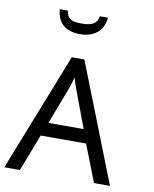

<svg xmlns="http://www.w3.org/2000/svg" viewBox="-96 -956 824 1026"><g transform="rotate(10 316.0 -442.5)"><path d="M485.8 -0.5 407.2 -201.2H161.1L83.5 -0.5H-1L252 -642.1H320.3L572.3 -0.5ZM381.3 -274.9 309.6 -465.8Q295.4 -502.9 285.6 -538.1Q280.8 -515.1 262.7 -465.8L189.9 -274.9ZM272.9 -771Q213.9 -771 181.2 -799.8Q148.4 -828.6 144.5 -883.8H188.5Q190.9 -863.3 199.5 -851.6Q208 -839.8 223.4 -834.2Q238.8 -828.6 274.9 -828.6Q317.4 -828.6 337.6 -842Q357.9 -855.5 361.8 -883.8H405.8Q401.4 -831.1 366.2 -801Q331.1 -771 272.9 -771Z"/></g></svg>

Font: XL-Viking
Style: Regular
Weight: 400
Foundry: Ascender Corporation
Version: Version 1.10 March 23, 2015